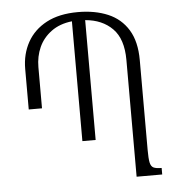

<svg xmlns="http://www.w3.org/2000/svg" viewBox="-52 -773 762 822"><g transform="rotate(-5 329.0 -362.0)"><path d="M559 -109Q559 -74 562.5 -56.5Q566 -39 577 -33.5Q588 -28 612 -28V0H502V-502Q502 -592 458 -636.5Q414 -681 341 -687V-172H284V-687Q231 -681 195 -654.5Q159 -628 141.5 -589Q124 -550 124 -504V-327H67V-501Q67 -565 95 -615.5Q123 -666 177.5 -695Q232 -724 313 -724Q386 -724 441.5 -700.5Q497 -677 528 -626.5Q559 -576 559 -496Z"/></g></svg>

Font: Noto Serif Armenian SemiCondensed Light
Style: Regular
Weight: 300
Width: 4
Designer: Monotype Design Team
Foundry: Monotype Imaging Inc.
Version: Version 2.008; ttfautohint (v1.8.4.7-5d5b)